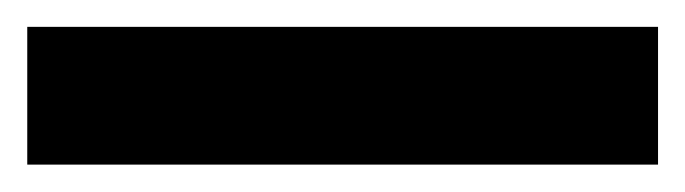

<svg xmlns="http://www.w3.org/2000/svg" viewBox="-21 -20 510 143"><path d="M469.1 102.6H-0.7V0H469.1Z"/></svg>

Font: Linik Sans SemiBold
Style: Regular
Weight: 600
Designer: Rasmus Andersson (font), Cristiano Sobral (main changes)
Foundry: rsms
Version: Version 3.018;June 1, 2022;FontCreator 14.0.0.2814 64-bit; t